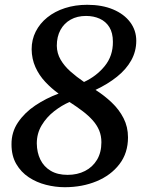

<svg xmlns="http://www.w3.org/2000/svg" viewBox="-20 -771 608 801"><path d="M250 10Q211 10 171.8 0Q132.5 -10 100 -31.5Q67.5 -53 47.8 -87Q28 -121 28 -168.5Q27.5 -219.5 55 -260.2Q82.5 -301 127.2 -331Q172 -361 224.5 -380.5Q194.5 -402 168.8 -429.5Q143 -457 127.8 -491Q112.5 -525 112 -565.5Q112 -605.5 129 -639.2Q146 -673 177.2 -698.2Q208.5 -723.5 251 -737.2Q293.5 -751 344 -751Q405.5 -751 451.5 -731.8Q497.5 -712.5 523 -678.5Q548.5 -644.5 548.5 -601Q548.5 -557 527.5 -519.2Q506.5 -481.5 468 -450.8Q429.5 -420 378.5 -396Q415.5 -372.5 446.2 -343.2Q477 -314 495.5 -277.8Q514 -241.5 514 -198Q514 -132.5 478.2 -86Q442.5 -39.5 382.8 -14.8Q323 10 250 10ZM330.5 -429Q382.5 -453 417 -495.5Q451.5 -538 451 -596.5Q451 -634 436.2 -657.8Q421.5 -681.5 396 -693Q370.5 -704.5 339 -704.5Q302 -704.5 274.8 -689.2Q247.5 -674 232.2 -646Q217 -618 217 -580Q217.5 -548.5 232.8 -522.2Q248 -496 273.5 -473.2Q299 -450.5 330.5 -429ZM262 -41.5Q303 -41.5 334.8 -57.8Q366.5 -74 384.8 -104.5Q403 -135 403 -177.5Q403 -204.5 393.8 -226.8Q384.5 -249 367 -268.8Q349.5 -288.5 325.2 -307Q301 -325.5 270 -345.5Q237.5 -331.5 206 -307Q174.5 -282.5 154 -248.5Q133.5 -214.5 133.5 -172.5Q134 -134.5 148.5 -105Q163 -75.5 191.5 -58.5Q220 -41.5 262 -41.5Z"/></svg>

Font: Merriweather Medium
Style: Italic
Weight: 500
Italic angle: -7.8°
Version: Version 2.101